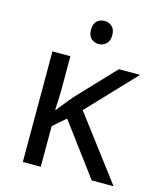

<svg xmlns="http://www.w3.org/2000/svg" viewBox="-111 -818 756 899"><g transform="rotate(15 267.0 -368.5)"><path d="M285 -737Q305 -737 320.5 -723.5Q336 -710 336 -681Q336 -653 320.5 -639Q305 -625 285 -625Q263 -625 248 -639Q233 -653 233 -681Q233 -710 248 -723.5Q263 -737 285 -737ZM172 -363Q172 -347 170.5 -321Q169 -295 168 -276H172Q178 -284 190 -299Q202 -314 214.5 -329.5Q227 -345 236 -355L407 -536H510L293 -307L525 0H419L233 -250L172 -197V0H85V-536H172Z"/></g></svg>

Font: binaryhoriontal115
Style: Book
Weight: 400
Designer: Jelle Bosma - Monotype Design Team
Foundry: Monotype Imaging Inc.
Version: Version 2.003